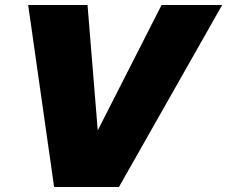

<svg xmlns="http://www.w3.org/2000/svg" viewBox="-20 -750 911 770"><path d="M871 -730 457 0H197L93 -730H331L372 -227L628 -730Z"/></svg>

Font: Nacelle Black
Style: Italic
Weight: 900
Italic angle: -12°
Designer: Sora Sagano
Foundry: Sora Sagano
Version: Version 1.000;FEAKit 1.0